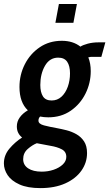

<svg xmlns="http://www.w3.org/2000/svg" viewBox="-68 -716 561 986"><path d="M180 -113.5Q157.5 -113.5 138 -117.5Q129.5 -109 129.5 -96.5Q129.5 -79.5 158.2 -72Q187 -64.5 226.5 -57.5Q248.5 -53.5 274.8 -46.8Q301 -40 324.8 -26.5Q348.5 -13 363.8 10.2Q379 33.5 379 70Q379 119.5 350 160.5Q321 201.5 267.2 225.8Q213.5 250 139.5 250Q73.5 250 32 231.2Q-9.5 212.5 -28.8 183.5Q-48 154.5 -48 123Q-48 81 -19.5 47.2Q9 13.5 45.5 -10Q33 -19.5 25.8 -33.5Q18.5 -47.5 18.5 -67Q18.5 -92 33.5 -113Q48.5 -134 75 -149.5Q32 -190 32 -269.5Q32 -332 59.5 -386Q87 -440 136 -473.2Q185 -506.5 249.5 -506.5Q307 -506.5 345 -476.5Q357.5 -485 383 -491.8Q408.5 -498.5 438 -498.5H473L452.5 -424H405.5Q402.5 -424 397.5 -423.8Q392.5 -423.5 385.5 -421.5Q398 -390.5 398 -350.5Q398 -289.5 371 -235.2Q344 -181 295 -147.2Q246 -113.5 180 -113.5ZM197 -200Q226.5 -200 247.5 -219.2Q268.5 -238.5 280 -270.2Q291.5 -302 291.5 -339.5Q291.5 -377.5 277 -398.8Q262.5 -420 231 -420Q187 -420 163 -378.2Q139 -336.5 139 -279.5Q139 -242.5 152.5 -221.2Q166 -200 197 -200ZM51 101.5Q51 131.5 76.5 148.5Q102 165.5 146.5 165.5Q178.5 165.5 207.2 155.8Q236 146 254.2 128.8Q272.5 111.5 272.5 89.5Q272.5 63 249.2 50.8Q226 38.5 191.2 32.8Q156.5 27 121 19.5Q98 28.5 74.5 49Q51 69.5 51 101.5ZM216.5 -599 234.5 -695.5H327L309 -599Z"/></svg>

Font: Cabin Condensed
Style: Bold Italic
Weight: 700
Width: 3
Italic angle: -10°
Designer: Pablo Impallari
Foundry: Pablo Impallari. http://www.impallari.com Igino Marini. http://www.ikern.com
Version: Version 3.001; ttfautohint (v1.8.3)